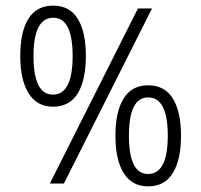

<svg xmlns="http://www.w3.org/2000/svg" viewBox="-20 -652 715 682"><path d="M168 -273Q112 -273 82 -320Q52 -367 52 -454Q52 -539 81 -585.5Q110 -632 169 -632Q227 -632 256 -585.5Q285 -539 285 -454Q285 -367 256 -320Q227 -273 168 -273ZM470 -622H520L207 0H157ZM168 -316Q238 -316 238 -453Q238 -589 169 -589Q99 -589 99 -453Q99 -316 168 -316ZM506 10Q449 10 419.5 -37Q390 -84 390 -170Q390 -255 419 -302Q448 -349 506 -349Q565 -349 594 -302Q623 -255 623 -170Q623 -85 594 -37.5Q565 10 506 10ZM506 -34Q576 -34 576 -170Q576 -306 506 -306Q438 -306 438 -170Q438 -34 506 -34Z"/></svg>

Font: Noto Sans Gurmukhi UI Condensed Light
Style: Regular
Weight: 300
Width: 3
Designer: Jelle Bosma - Monotype Design Team
Foundry: Monotype Imaging Inc.
Version: Version 2.004; ttfautohint (v1.8.4.7-5d5b)